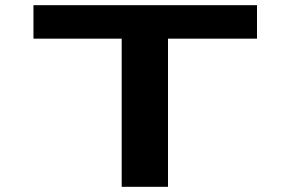

<svg xmlns="http://www.w3.org/2000/svg" viewBox="-20 -720 1140 740"><path d="M449 0V-571H109V-700H970.5V-571H627.5V0Z"/></svg>

Font: Trispace Expanded
Style: Bold
Weight: 700
Width: 7
Designer: Tyler Finck
Foundry: Etcetera Type Company
Version: Version 1.210; ttfautohint (v1.8.3)